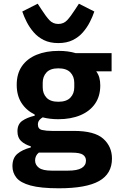

<svg xmlns="http://www.w3.org/2000/svg" viewBox="-20 -802 640 1034"><path d="M297 212Q199 212 144.5 197Q90 182 68.5 155Q47 128 47 93Q47 49 73.5 26.5Q100 4 146 -8V-14Q113 -24 93.5 -42.5Q74 -61 74 -95Q74 -133 99.5 -151Q125 -169 167 -179V-185Q121 -208 95.5 -248Q70 -288 70 -345Q70 -405 98 -445.5Q126 -486 177 -507Q228 -528 296 -528Q347 -528 387 -516H581V-418H498Q510 -402 515 -383.5Q520 -365 520 -342Q520 -284 492 -243.5Q464 -203 413 -181.5Q362 -160 294 -160Q272 -160 250.5 -162.5Q229 -165 210 -170Q203 -166 197 -160.5Q191 -155 187.5 -148Q184 -141 184 -132Q184 -107 206.5 -102Q229 -97 260 -97H378Q489 -97 536 -55Q583 -13 583 52Q583 134 513.5 173Q444 212 297 212ZM259 117H346Q396 117 419.5 103Q443 89 443 63Q443 43 427 31.5Q411 20 366 20H189Q179 28 174 38.5Q169 49 169 62Q169 86 189.5 101.5Q210 117 259 117ZM294 -254Q338 -254 359 -276Q380 -298 380 -332V-356Q380 -390 359 -412Q338 -434 294 -434Q251 -434 230.5 -412Q210 -390 210 -356V-332Q210 -298 230.5 -276Q251 -254 294 -254ZM294 -570Q249 -570 216.5 -586Q184 -602 161.5 -628Q139 -654 124 -683.5Q109 -713 100 -740L183 -782L204 -750Q227 -714 246 -693.5Q265 -673 294 -673Q323 -673 342 -693.5Q361 -714 384 -750L405 -782L488 -740Q479 -713 464 -683.5Q449 -654 426.5 -628Q404 -602 371.5 -586Q339 -570 294 -570Z"/></svg>

Font: Lilex
Style: Regular
Weight: 400
Monospace: yes
Designer: Mike Abbink, Paul van der Laan, Pieter van Rosmalen, Mikhael Khrustik
Foundry: Mikhael Khrustik
Version: Version 2.510